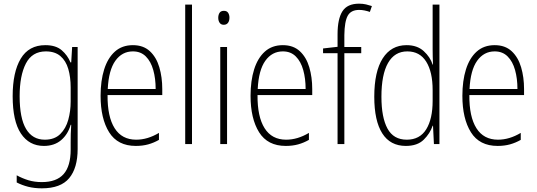

<svg xmlns="http://www.w3.org/2000/svg" viewBox="-20 -836 2924 1046"><path d="M227 -590Q284 -590 316 -562.5Q348 -535 364 -496H368L373 -580H403V-24Q403 79 357 134.5Q311 190 208 190Q167 190 133.5 181.5Q100 173 71 158V119Q102 136 135 146Q168 156 208 156Q288 156 326.5 112.5Q365 69 365 -21V-61Q365 -84 365.5 -106Q366 -128 368 -156H365Q350 -104 313 -72.5Q276 -41 219 -41Q139 -41 94 -108.5Q49 -176 49 -312Q49 -443 93 -516.5Q137 -590 227 -590ZM230 -556Q155 -556 121 -490Q87 -424 87 -312Q87 -192 122 -133.5Q157 -75 224 -75Q277 -75 308 -105.5Q339 -136 352 -183.5Q365 -231 365 -283V-359Q365 -416 352 -460.5Q339 -505 309 -530.5Q279 -556 230 -556Z M704 -590Q761 -590 796.5 -557Q832 -524 848 -469.5Q864 -415 864 -351V-318H566Q565 -200 604.5 -137.5Q644 -75 722 -75Q784 -75 846 -112V-74Q818 -58 787.5 -49.5Q757 -41 720 -41Q621 -41 574.5 -115.5Q528 -190 528 -314Q528 -396 547.5 -458Q567 -520 606 -555Q645 -590 704 -590ZM704 -556Q645 -556 608.5 -505Q572 -454 567 -351H828Q828 -408 815 -454.5Q802 -501 774.5 -528.5Q747 -556 704 -556Z M1026 -51H989V-811H1026Z M1200 -777Q1216 -777 1223 -766Q1230 -755 1230 -740Q1230 -722 1222 -711.5Q1214 -701 1199 -701Q1184 -701 1176.5 -712Q1169 -723 1169 -739Q1169 -755 1176 -766Q1183 -777 1200 -777ZM1217 -580V-51H1180V-580Z M1521 -590Q1578 -590 1613.5 -557Q1649 -524 1665 -469.5Q1681 -415 1681 -351V-318H1383Q1382 -200 1421.5 -137.5Q1461 -75 1539 -75Q1601 -75 1663 -112V-74Q1635 -58 1604.5 -49.5Q1574 -41 1537 -41Q1438 -41 1391.5 -115.5Q1345 -190 1345 -314Q1345 -396 1364.5 -458Q1384 -520 1423 -555Q1462 -590 1521 -590ZM1521 -556Q1462 -556 1425.5 -505Q1389 -454 1384 -351H1645Q1645 -408 1632 -454.5Q1619 -501 1591.5 -528.5Q1564 -556 1521 -556Z M1948 -546H1856V-51H1819V-546H1740V-572L1819 -581V-649Q1819 -733 1845.5 -774.5Q1872 -816 1936 -816Q1957 -816 1974 -812Q1991 -808 2006 -803L1995 -771Q1981 -776 1966 -779Q1951 -782 1937 -782Q1892 -782 1874.5 -750.5Q1857 -719 1856 -645V-580H1948Z M2191 -41Q2106 -41 2062.5 -109.5Q2019 -178 2019 -309Q2019 -446 2065 -518Q2111 -590 2195 -590Q2253 -590 2288.5 -557.5Q2324 -525 2337 -484H2339Q2338 -507 2337.5 -527.5Q2337 -548 2337 -568V-811H2374V-51H2344L2339 -151H2337Q2323 -109 2288.5 -75Q2254 -41 2191 -41ZM2196 -75Q2267 -75 2302 -131.5Q2337 -188 2337 -287V-345Q2337 -444 2302 -500Q2267 -556 2199 -556Q2130 -556 2094 -493Q2058 -430 2058 -309Q2058 -196 2091 -135.5Q2124 -75 2196 -75Z M2675 -590Q2732 -590 2767.5 -557Q2803 -524 2819 -469.5Q2835 -415 2835 -351V-318H2537Q2536 -200 2575.5 -137.5Q2615 -75 2693 -75Q2755 -75 2817 -112V-74Q2789 -58 2758.5 -49.5Q2728 -41 2691 -41Q2592 -41 2545.5 -115.5Q2499 -190 2499 -314Q2499 -396 2518.5 -458Q2538 -520 2577 -555Q2616 -590 2675 -590ZM2675 -556Q2616 -556 2579.5 -505Q2543 -454 2538 -351H2799Q2799 -408 2786 -454.5Q2773 -501 2745.5 -528.5Q2718 -556 2675 -556Z"/></svg>

Font: Noto Sans Tamil UI Condensed ExtraLight
Style: Regular
Weight: 200
Width: 3
Designer: Jelle Bosma - Monotype Design Team
Foundry: Monotype Imaging Inc.
Version: Version 2.004; ttfautohint (v1.8.4.7-5d5b)